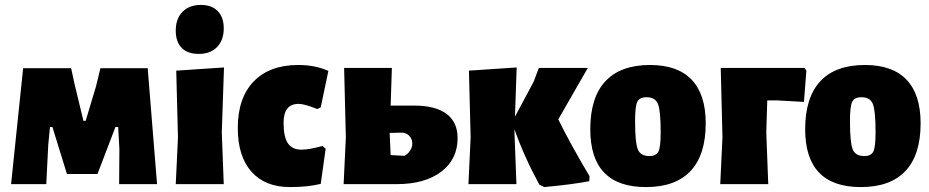

<svg xmlns="http://www.w3.org/2000/svg" viewBox="-20 -748 3775 780"><path d="M25 0 74 -471H269L283 -406L319 -257H328L370 -397L388 -471H580L618 0H464L465 -143L460 -232H449L376 -41H252L193 -232H183L176 -159L168 0Z M796 -728Q840 -728 864.5 -703Q889 -678 889 -633Q889 -585 862 -557Q835 -529 788 -529Q742 -529 718 -553.5Q694 -578 694 -624Q694 -672 721.5 -700Q749 -728 796 -728ZM694 0 703 -190 696 -461 890 -474 881 -210 889 0Z M1192 -484Q1260 -484 1314 -460L1283 -312L1269 -305Q1217 -326 1193 -326Q1132 -326 1132 -249Q1132 -192 1149.5 -166Q1167 -140 1205 -140Q1236 -140 1290 -155L1303 -144L1283 -1Q1231 12 1158 12Q1057 12 1001.5 -50.5Q946 -113 946 -228Q946 -350 1010.5 -417Q1075 -484 1192 -484Z M1376 0 1385 -190 1378 -472H1572L1567 -319H1663Q1749 -319 1794 -285.5Q1839 -252 1839 -187Q1839 -101 1772.5 -50.5Q1706 0 1592 0ZM1608 -209 1563 -208 1567 -118 1623 -115Q1637 -122 1646 -136Q1655 -150 1655 -164Q1655 -184 1642 -197Q1629 -210 1608 -209Z M1883 0 1892 -190 1885 -461 2079 -474 2072 -274 2148 -416 2169 -472H2368L2248 -263Q2295 -167 2375 -32L2374 -12Q2309 1 2191 12L2171 2Q2108 -114 2070 -223V-210L2078 0Z M2621 -484Q2733 -484 2790 -424Q2847 -364 2847 -247Q2847 -119 2785.5 -53.5Q2724 12 2604 12Q2378 12 2378 -223Q2378 -352 2439.5 -418Q2501 -484 2621 -484ZM2607 -353Q2578 -353 2569 -334.5Q2560 -316 2560 -257Q2560 -169 2571 -141.5Q2582 -114 2618 -114Q2646 -114 2655 -132.5Q2664 -151 2664 -211Q2664 -298 2653 -325.5Q2642 -353 2607 -353Z M2906 0 2915 -190 2908 -472H3248L3256 -461L3246 -334L3139 -340H3097L3093 -210L3101 0Z M3494 -484Q3606 -484 3663 -424Q3720 -364 3720 -247Q3720 -119 3658.5 -53.5Q3597 12 3477 12Q3251 12 3251 -223Q3251 -352 3312.5 -418Q3374 -484 3494 -484ZM3480 -353Q3451 -353 3442 -334.5Q3433 -316 3433 -257Q3433 -169 3444 -141.5Q3455 -114 3491 -114Q3519 -114 3528 -132.5Q3537 -151 3537 -211Q3537 -298 3526 -325.5Q3515 -353 3480 -353Z"/></svg>

Font: Alegreya Sans Black
Style: Regular
Weight: 900
Designer: Juan Pablo del Peral
Foundry: Huerta Tipografica
Version: Version 2.007